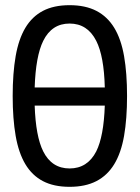

<svg xmlns="http://www.w3.org/2000/svg" viewBox="-20 -725 540 742"><path d="M249 -705Q310 -705 352.5 -683Q395 -661 421.5 -617.5Q448 -574 459.5 -508Q471 -442 471 -354Q471 -266 459.5 -200Q448 -134 421.5 -90.5Q395 -47 352.5 -25Q310 -3 249 -3Q188 -3 146 -25Q104 -47 78 -90.5Q52 -134 40.5 -200Q29 -266 29 -354Q29 -442 40.5 -508Q52 -574 78 -617.5Q104 -661 146 -683Q188 -705 249 -705ZM249 -634Q180 -634 147 -567Q118 -508 114 -387H385Q382 -508 352 -567Q318 -634 249 -634ZM147 -140Q180 -74 249 -74Q318 -74 352 -140Q381 -198 385 -317H114Q118 -198 147 -140Z"/></svg>

Font: D2Coding
Style: Regular
Weight: 400
Monospace: yes
Designer: Yong-Rak Park; Jeong-Hwan Yoon; Sang-Min Lee;
Foundry: NHN Corporation
Version: Version 1.3.2; Build 20180524